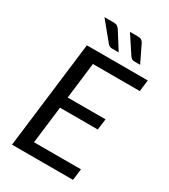

<svg xmlns="http://www.w3.org/2000/svg" viewBox="-218 -1012 981 1114"><g transform="rotate(30 272.5 -454.5)"><path d="M221.5 -640 192 -398.5H445.5L436 -325H183L152.5 -76H467L457.5 0H49L137 -716.5H545L535.5 -640ZM368.5 -909Q383.5 -909 392.2 -903.2Q401 -897.5 406 -887L461 -773H422Q412.5 -773 407 -776.2Q401.5 -779.5 395 -786.5L314.5 -909ZM205.5 -909Q220.5 -909 229.5 -903.2Q238.5 -897.5 245.5 -887L317.5 -773H273Q263.5 -773 257 -776.2Q250.5 -779.5 244 -786.5L143.5 -909Z"/></g></svg>

Font: Lato 2
Style: Italic
Weight: 400
Italic angle: -7°
Designer: Lukasz Dziedzic with Adam Twardoch and Botio Nikoltchev
Foundry: tyPoland Lukasz Dziedzic
Version: Version 2.015; 2015-08-06; http://www.latofonts.com/